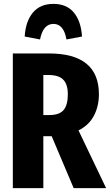

<svg xmlns="http://www.w3.org/2000/svg" viewBox="-20 -968 566 988"><path d="M359 0 246 -267H241H203V0H46V-693H231Q489 -693 489 -483Q489 -422 463.5 -373Q438 -324 384 -297L526 0ZM235 -376Q285 -376 307 -401.5Q329 -427 329 -483Q329 -534 305.5 -558Q282 -582 230 -582H203V-376ZM402 -780 322 -765Q308 -845 255 -845Q202 -845 186 -765L107 -780Q112 -859 149.5 -903.5Q187 -948 255 -948Q323 -948 360 -903.5Q397 -859 402 -780Z"/></svg>

Font: Fira Sans Extra Condensed
Style: Bold
Weight: 700
Width: 1
Designer: Carrois Corporate & Edenspiekermann AG
Foundry: Carrois Corporate GbR & Edenspiekermann AG
Version: Version 4.203